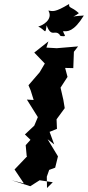

<svg xmlns="http://www.w3.org/2000/svg" viewBox="-20 -944 441 964"><path d="M216 0 215 -57 227 -91 257 -102 271 -159 219 -245 252 -219 229 -282 266 -297 264 -345 305 -401 298 -443 284 -504 319 -558 307 -603 348 -602 351 -684 372 -711 265 -702 213 -705 223 -736 152 -680 205 -625 179 -581 123 -516 134 -490 149 -442 115 -444 170 -356 152 -313 105 -269 133 -242 109 -215 114 -161 116 -159 53 -93 100 -23 38 -39 132 -9 179 -39 245 -29ZM273 -765C326 -757 300 -766 297 -788C317 -785 350 -783 401 -866C323 -862 346 -853 376 -878C337 -913 325 -901 327 -924C254 -880 245 -888 223 -891C249 -845 190 -814 172 -811C210 -792 207 -766 214 -817C240 -748 257 -804 284 -764Z"/></svg>

Font: Asimov Aggro
Style: CondIt
Weight: 500
Designer: Google
Version: Version 2.000980; 2014